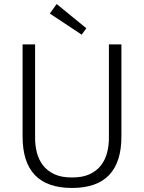

<svg xmlns="http://www.w3.org/2000/svg" viewBox="-20 -920 714 952"><path d="M261 -900 408 -780 385 -748 227 -853ZM154 -234Q154 -198 163 -163Q172 -128 193 -100.5Q214 -73 249 -56.5Q284 -40 337 -40Q390 -40 425 -56.5Q460 -73 481 -100.5Q502 -128 511 -163Q520 -198 520 -234V-700H582V-243Q582 12 337 12Q92 12 92 -243V-700H154Z"/></svg>

Font: Post Grotesk Light
Style: Light
Weight: 300
Version: Version 1.0